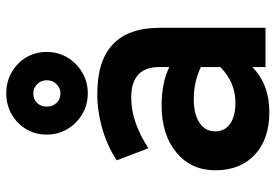

<svg xmlns="http://www.w3.org/2000/svg" viewBox="-150 -696 858 597"><g transform="rotate(-90 278.5 -397.0)"><path d="M229 12Q145 12 96.5 -33.2Q48 -78.5 48 -156Q48 -231.5 103.5 -277.2Q159 -323 249.5 -323Q320 -323 369 -299V-331Q369 -417.5 273.5 -417.5Q198 -417.5 116.5 -364L79 -462.5Q122.5 -491.5 176.8 -507.2Q231 -523 286 -523Q491 -523 491 -329V0H369V-41Q315.5 12 229 12ZM258 -93.5Q322 -93.5 369 -140.5V-201Q323 -223 269 -223Q222.5 -223 195.8 -205.2Q169 -187.5 169 -156Q169 -126.5 192.5 -110Q216 -93.5 258 -93.5ZM287.5 -552.5Q251.5 -552.5 222.5 -569.8Q193.5 -587 176.2 -616Q159 -645 159 -680Q159 -716 176.2 -744.5Q193.5 -773 222.5 -789.5Q251.5 -806 287.5 -806Q323 -806 352.2 -789.5Q381.5 -773 398.8 -744.5Q416 -716 416 -680Q416 -645 398.8 -616Q381.5 -587 352.2 -569.8Q323 -552.5 287.5 -552.5ZM287.5 -637.5Q303 -637.5 315.5 -649.5Q328 -661.5 328 -680Q328 -698.5 315.5 -710.2Q303 -722 287.5 -722Q269 -722 257.5 -710.2Q246 -698.5 246 -680Q246 -661.5 257.5 -649.5Q269 -637.5 287.5 -637.5Z"/></g></svg>

Font: Overpass
Style: Bold
Weight: 700
Designer: Delve Withrington, Dave Bailey, Thomas Jockin
Foundry: Delve Fonts LLC
Version: Version 4.000; ttfautohint (v1.8.3)